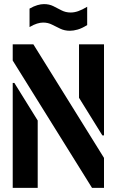

<svg xmlns="http://www.w3.org/2000/svg" viewBox="-20 -916 569 936"><path d="M321 -766Q295 -766 274 -776Q253 -786 233.5 -796Q214 -806 190 -806Q177 -806 160.5 -801Q144 -796 124 -784V-874Q145 -886 162.5 -891Q180 -896 194 -896Q220 -896 240 -886Q260 -876 280 -865.5Q300 -855 325 -855Q342 -855 361 -861.5Q380 -868 405 -883V-794Q380 -778 359 -772Q338 -766 321 -766ZM428.7 0 42 -620.9V-700H142.6L487 -146.2V0ZM42 0V-511.8H50L163.8 -328.5V0ZM479 -255.9 365.2 -439.3V-700H487V-255.9Z"/></svg>

Font: Stick No Bills ExtraLight
Style: Regular
Weight: 200
Designer: Kosala Senevirathne, Siva Puranthara, Lasantha Premarathna, Tharique Azeez
Foundry: mooniak
Version: Version 2.000